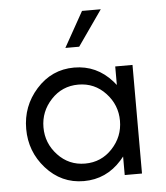

<svg xmlns="http://www.w3.org/2000/svg" viewBox="-50 -720 671 775"><g transform="rotate(-5 285.0 -332.5)"><path d="M387 -675H311L231 -532H287ZM425 -220C425 -177.2 410.2 -139.8 380.5 -108C350.7 -76 313.8 -60 270 -60C226.2 -60 189.3 -76 159.5 -108C129.8 -139.8 115 -177.2 115 -220C115 -262.8 129.8 -300.2 159.5 -332C189.3 -364 226.2 -380 270 -380C313.8 -380 350.7 -364 380.5 -332C410.2 -300.2 425 -262.8 425 -220ZM495 0V-440H425V-364.9C421.1 -370 416.9 -375.1 412.5 -380C370.9 -426.7 319.8 -450 259 -450C198.2 -450 147.1 -426.7 105.5 -380C65.2 -334.7 45 -281.4 45 -220C45 -158.6 65.2 -105.3 105.5 -60C147.1 -13.3 198.2 10 259 10C319.8 10 370.9 -13.3 412.5 -60C416.9 -64.9 421.1 -70 425 -75.1V0Z"/></g></svg>

Font: GI
Style: Regular
Weight: 400
Designer: Alfredo Marco Pradil
Version: Version 1.01 2015